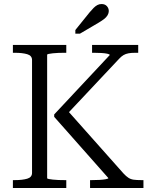

<svg xmlns="http://www.w3.org/2000/svg" viewBox="-20 -933 747 953"><path d="M44 0V-39H54Q91 -39 115 -46Q139 -53 139 -75V-635Q139 -657 115 -664Q91 -671 54 -671H44V-710H309V-671H300Q286 -671 270.5 -670.5Q255 -670 242.5 -668.5Q230 -667 222 -665.5Q214 -664 214 -661V-49Q214 -46 222 -44.5Q230 -43 242.5 -41.5Q255 -40 270.5 -39.5Q286 -39 300 -39H309V0ZM427 0V-39H436Q454 -39 473 -40Q492 -41 505 -43.5Q518 -46 518 -49L249 -353V-365L525 -660Q524 -664 512 -666.5Q500 -669 482.5 -670Q465 -671 447 -671H437V-710H666V-671H651Q632 -671 618 -668.5Q604 -666 593 -659.5Q582 -653 571 -641L306 -359L305 -396L593 -72Q606 -58 617.5 -50.5Q629 -43 644 -41Q659 -39 681 -39H692V0ZM425 -872 354 -784V-766H377L467 -819Q484 -829 496 -838Q508 -847 514 -857.5Q520 -868 520 -878Q520 -892 510.5 -902.5Q501 -913 484 -913Q473 -913 463.5 -908Q454 -903 445 -894Q436 -885 425 -872Z"/></svg>

Font: Roboto Serif 36pt Light
Style: Regular
Weight: 300
Designer: Greg Gazdowicz
Foundry: Commercial Type
Version: Version 1.008